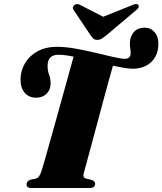

<svg xmlns="http://www.w3.org/2000/svg" viewBox="-20 -948 819 968"><path d="M403 -77.5Q395 -52.5 413.5 -48L443 -40.5Q459.5 -34 459.5 -22Q459.5 0 431 0H137.5Q114 0 114 -18.5Q114 -34 132 -41.5L163.5 -48.5Q177.5 -52 189 -84.5Q193 -96.5 204.2 -135.8Q215.5 -175 231.2 -231.5Q247 -288 264.8 -351.5Q282.5 -415 299.5 -476.5Q316.5 -538 330.2 -587Q344 -636 351 -662.5Q329 -667 309.8 -669.5Q290.5 -672 275.5 -672Q220.5 -672 220 -617.5Q219.5 -591.5 227.5 -572Q235.5 -552.5 235 -524.5Q234.5 -494.5 214.5 -475Q194.5 -455.5 162 -455.5Q125.5 -455.5 104.2 -480.5Q83 -505.5 83.5 -550Q84.5 -593.5 106.8 -630.5Q129 -667.5 170 -689.8Q211 -712 268.5 -712Q309 -712 360 -703Q411 -694 461.5 -681.8Q512 -669.5 551.8 -660.5Q591.5 -651.5 610 -651.5Q635.5 -651.5 638.5 -675Q639.5 -686 637 -701Q634.5 -716 635 -736Q637 -767.5 656.2 -788Q675.5 -808.5 709.5 -808.5Q739.5 -808.5 759.2 -786.2Q779 -764 778.5 -724.5Q777.5 -668.5 742 -635Q706.5 -601.5 649 -601.5Q630.5 -601.5 605 -605.8Q579.5 -610 549.5 -616.5Q541.5 -588.5 528.2 -541Q515 -493.5 499.5 -435.8Q484 -378 468.2 -318.8Q452.5 -259.5 438.5 -208.2Q424.5 -157 415 -121.8Q405.5 -86.5 403 -77.5ZM515 -769Q502 -759 492.5 -753Q483 -747 470.5 -747Q457.5 -747 451.2 -753Q445 -759 437.5 -769L351 -898Q345.5 -906 348 -912.8Q350.5 -919.5 356.5 -923.5Q369.5 -932.5 386 -922L500.5 -863.5L646 -922Q668.5 -932.5 677.5 -923.5Q680.5 -919.5 679 -912.5Q677.5 -905.5 668 -898Z"/></svg>

Font: Fraunces 72pt S000 Black
Style: Italic
Weight: 900
Italic angle: -16°
Version: Version 1.000; ttfautohint (v1.8.3)